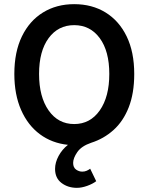

<svg xmlns="http://www.w3.org/2000/svg" viewBox="-20 -686 714 924"><path d="M350 218Q307 218 276 194.5Q245 171 245 127Q245 96 262 64.5Q279 33 307 11Q230 3 172 -40Q114 -83 81.5 -157Q49 -231 49 -330Q49 -436 85.5 -511Q122 -586 187 -626Q252 -666 337 -666Q423 -666 488 -626Q553 -586 589.5 -511Q626 -436 626 -330Q626 -237 599.5 -169.5Q573 -102 526 -60Q479 -18 419 1Q372 17 352 46Q332 75 332 98Q332 120 346 130Q360 140 376 140Q387 140 396.5 136Q406 132 414 126L443 186Q426 199 399.5 208.5Q373 218 350 218ZM337 -89Q414 -89 460 -154.5Q506 -220 506 -330Q506 -440 460 -502.5Q414 -565 337 -565Q260 -565 214 -502.5Q168 -440 168 -330Q168 -220 214 -154.5Q260 -89 337 -89Z"/></svg>

Font: Source Sans Pro SemiBold
Style: Regular
Weight: 600
Designer: Paul D. Hunt
Foundry: Adobe Systems Incorporated
Version: Version 2.045;hotconv 1.0.109;makeotfexe 2.5.65596